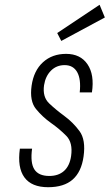

<svg xmlns="http://www.w3.org/2000/svg" viewBox="-20 -772 458 802"><path d="M329 -118Q339 -188 312 -224.5Q285 -261 249.5 -287Q214 -313 185.5 -340Q157 -367 164 -416Q170 -454 193 -477Q216 -500 250 -500Q286 -500 302.5 -470.5Q319 -441 313 -386H364Q375 -460 345.5 -503.5Q316 -547 256 -547Q198 -547 159.5 -512Q121 -477 112 -414Q103 -350 130.5 -316.5Q158 -283 193.5 -258Q229 -233 257 -204.5Q285 -176 277 -120Q271 -79 247.5 -58Q224 -37 186 -37Q141 -37 123.5 -64.5Q106 -92 114 -151H63Q52 -72 82 -31Q112 10 181 10Q247 10 283.5 -22Q320 -54 329 -118ZM236 -601 418 -699 396 -752 219 -634Z"/></svg>

Font: Secuela ExtLt
Style: Italic
Weight: 200
Italic angle: -8°
Designer: Fernando Haro
Foundry: deFharo
Version: Version 1.704